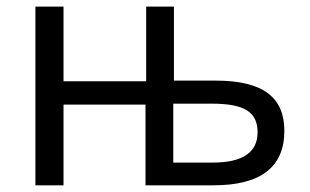

<svg xmlns="http://www.w3.org/2000/svg" viewBox="-20 -554 926 574"><path d="M417 -311V-534.2H500V-313H625C766.1 -313 830.1 -263.2 830.1 -163.1C830.1 -54.2 759.3 0 618.2 0H415V-241.2H169.9V0H85.9V-534.2H169.9V-311ZM498 -244.1V-67.9H615.2C705.1 -67.9 750 -98.1 750 -158.2C750 -218.3 712.4 -244.1 612.8 -244.1Z"/></svg>

Font: OpenSansEmoji
Style: Regular
Weight: 400
Foundry: MorbZ
Version: Version 1.000;PS 001.000;hotconv 1.0.70;makeotf.lib2.5.58329